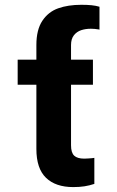

<svg xmlns="http://www.w3.org/2000/svg" viewBox="-20 -759 481 789"><path d="M129.5 -496.4V-573.9Q129.5 -636.5 153.9 -673.4Q178.4 -710.3 219 -724.8Q259.6 -739.3 314.5 -739.3Q338.8 -739.3 356.2 -737.5Q373.5 -735.8 388.8 -731.3V-637Q387.8 -637.4 386.3 -637.9Q384.9 -638.4 382.9 -638.4Q376.9 -639.4 368.9 -640.2Q360.8 -640.9 353.7 -640.9Q331.8 -640.9 313.7 -635Q295.6 -629 283.7 -614.1Q271.9 -599.1 271.9 -573.9V-496.4ZM361.9 -410.9H52.6V-513.7H361.9ZM271.9 -536.9V-161.9Q271.9 -131.6 284.9 -119.3Q297.9 -107.1 326.2 -107.1Q334.2 -107.1 342.2 -107.8Q350.2 -108.5 357.4 -108.9Q364.7 -109.8 367.7 -110.3V-3.3Q347.7 3.4 327.2 6.6Q306.8 9.8 281 9.8Q208.5 9.8 169 -28.4Q129.5 -66.5 129.5 -147V-536.9Z"/></svg>

Font: Pretendard JP Variable
Style: Regular
Weight: 400
Designer: Base glyphs from Inter by Rasmus Andersson; Hangul glyphs from Noto Sans CJK(Source Han Sans) by Jang Soo-young and Kang
Foundry: Kil Hyung-jin
Version: Version 1.307;Glyphs 3.2 (3192)